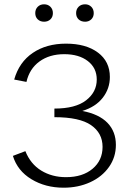

<svg xmlns="http://www.w3.org/2000/svg" viewBox="-20 -867 610 893"><path d="M144 -806Q144 -824 155.5 -835.5Q167 -847 185 -847Q203 -847 214.5 -835.5Q226 -824 226 -806Q226 -788 214.5 -777Q203 -766 185 -766Q167 -766 155.5 -777Q144 -788 144 -806ZM334 -806Q334 -824 345.5 -835.5Q357 -847 376 -847Q393 -847 404.5 -835.5Q416 -824 416 -806Q416 -788 404.5 -777Q393 -766 376 -766Q357 -766 345.5 -777Q334 -788 334 -806ZM519 -193Q519 -136 487 -90.5Q455 -45 399.5 -19.5Q344 6 276 6Q191 6 126 -33.5Q61 -73 40 -142L98 -164Q122 -104 172 -73.5Q222 -43 287 -43Q364 -43 410.5 -82Q457 -121 457 -184Q457 -248 403.5 -285Q350 -322 233 -322V-362Q331 -362 380.5 -400.5Q430 -439 430 -497Q430 -551 388.5 -583Q347 -615 279 -615Q210 -615 163.5 -581Q117 -547 103 -486L46 -497Q69 -578 132.5 -621Q196 -664 287 -664Q380 -664 435.5 -622.5Q491 -581 491 -509Q491 -455 458 -412.5Q425 -370 363 -351Q441 -336 480 -295.5Q519 -255 519 -193Z"/></svg>

Font: Ysabeau SC Semilight
Style: Regular
Weight: 300
Designer: Christian Thalmann (Catharsis Fonts)
Version: Version 0.003